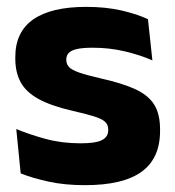

<svg xmlns="http://www.w3.org/2000/svg" viewBox="-20 -524 506 556"><path d="M225.9 12.2Q167.3 12.2 120.3 1.9Q73.4 -8.5 39.9 -21.9L27.1 -150.4Q65.5 -134.4 112.2 -121.7Q159 -109 213.5 -109Q257.2 -109 275.3 -118.3Q293.4 -127.6 293.4 -147.1V-149Q293.4 -162.7 284.3 -171.3Q275.2 -179.8 252.2 -187Q229.3 -194.2 188.3 -203.5Q126.8 -217.8 91 -237.7Q55.1 -257.6 39.7 -286.2Q24.3 -314.8 24.3 -354.5V-358.6Q24.3 -431.6 76.4 -467.9Q128.5 -504.1 229.5 -504.1Q286.5 -504.1 332.1 -493.6Q377.7 -483 408.5 -468.4L421.3 -349.2Q385.7 -364.8 341.4 -375.3Q297.1 -385.8 248.6 -385.8Q219 -385.8 202.2 -381.9Q185.4 -377.9 178.7 -370.3Q172 -362.8 172 -352.1V-350.3Q172 -338.4 179.9 -329.9Q187.8 -321.4 209.2 -313.9Q230.6 -306.5 270.7 -297.2Q332.3 -283.5 370.4 -266.3Q408.4 -249.2 426 -221.9Q443.5 -194.7 443.5 -149.3V-144.9Q443.5 -65.4 390 -26.6Q336.5 12.2 225.9 12.2Z"/></svg>

Font: Anek Odia Medium
Style: Regular
Weight: 500
Designer: Yesha Goshar & Mahesh Sahu (Odia), Yesha Goshar (Latin)
Foundry: Ek Type
Version: Version 1.003